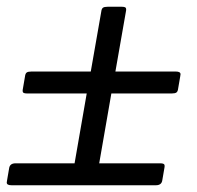

<svg xmlns="http://www.w3.org/2000/svg" viewBox="-33 -549 583 569"><path d="M1 0Q-13 0 -13 -8Q-13 -11 -12 -15L-6 -50Q-4 -65 13 -65H188L224 -272H48Q38 -272 35.5 -275Q33 -278 35 -287L41 -322Q42 -331 46 -334Q50 -337 60 -337H236L267 -514Q268 -523 272 -526Q276 -529 286 -529H327Q337 -529 339.5 -526Q342 -523 340 -514L309 -337H488Q502 -337 502 -329Q502 -326 501 -322L495 -287Q494 -278 490 -275Q486 -272 476 -272H297L261 -65H441Q451 -65 453.5 -62Q456 -59 454 -50L448 -15Q446 0 429 0Z"/></svg>

Font: Crete Round
Style: Italic
Weight: 400
Designer: Veronika Burian
Foundry: TypeTogether
Version: Version 1.001; ttfautohint (v1.6)